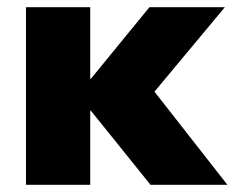

<svg xmlns="http://www.w3.org/2000/svg" viewBox="-20 -512 650 532"><path d="M52 0V-492H230V-294H232L394 -492H603L383 -228V-290L610 0H397L232 -205H230V0Z"/></svg>

Font: Nunito Sans 12pt ExtraLight 12pt Black
Style: Regular
Weight: 900
Version: Version 3.101;gftools[0.9.27]